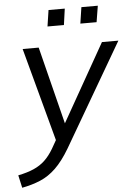

<svg xmlns="http://www.w3.org/2000/svg" viewBox="-91 -741 709 1013"><g transform="rotate(-5 264.0 -234.0)"><path d="M-15 227 -30 160Q19 150 53 135Q87 120 112 96.5Q137 73 159 36L184 -8L51 -502H136L239 -92L471 -502H558L241 42Q203 106 164.5 143Q126 180 82 198.5Q38 217 -15 227ZM366 -609 379 -695H466L452 -609ZM192 -609 205 -695H291L279 -609Z"/></g></svg>

Font: Mulish
Style: Italic
Weight: 400
Italic angle: -9°
Designer: Vernon Adams
Foundry: Vernon Adams
Version: Version 3.603; ttfautohint (v1.8.3)